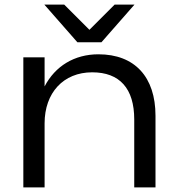

<svg xmlns="http://www.w3.org/2000/svg" viewBox="-20 -811 759 831"><path d="M406 -576C302 -576 219 -525 173 -437V-563H81V0H173V-277C173 -409 254 -498 379 -498C498 -498 561 -428 561 -294V0H653V-310C653 -478 563 -576 406 -576ZM562 -791H476L367 -682L258 -791H172L315 -628H419Z"/></svg>

Font: Bounded Light
Style: Regular
Weight: 300
Designer: Vlad Churkin
Version: Version 3.0